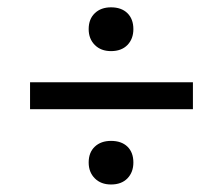

<svg xmlns="http://www.w3.org/2000/svg" viewBox="-20 -560 608 524"><path d="M62 -262V-335.5Q109 -335.5 153 -335.5Q197 -335.5 235 -335.5H333.5Q372 -335.5 415.8 -335.5Q459.5 -335.5 506.5 -335.5V-262Q459.5 -262 415.8 -262Q372 -262 333.5 -262H235Q197 -262 153 -262Q109 -262 62 -262ZM283 -56.5Q255.5 -56.5 238.8 -73.2Q222 -90 222 -116.5Q222 -144 238.8 -159.8Q255.5 -175.5 283 -175.5Q311.5 -175.5 327.8 -159.8Q344 -144 344 -116.5Q344 -90 327.8 -73.2Q311.5 -56.5 283 -56.5ZM283 -420.5Q255.5 -420.5 238.8 -437.2Q222 -454 222 -480.5Q222 -508 238.8 -524Q255.5 -540 283 -540Q311.5 -540 327.8 -524Q344 -508 344 -480.5Q344 -454 327.8 -437.2Q311.5 -420.5 283 -420.5Z"/></svg>

Font: Commissioner Thin
Style: Regular
Weight: 400
Version: Version 1.000